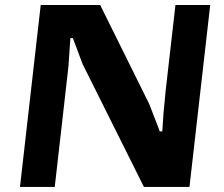

<svg xmlns="http://www.w3.org/2000/svg" viewBox="-20 -735 882 755"><path d="M58.6 0 140.1 -715.3H374L567.4 -324.7L608.4 -218.3H618.2L623 -290.5Q625.5 -312.5 627.2 -334Q628.9 -355.5 631.3 -377.4L669.9 -715.3H806.6L725.1 0H545.9L304.7 -483.4L266.6 -585H256.8L249 -472.7Q235.8 -353.5 222.2 -236.3Q208.5 -119.1 195.3 0Z"/></svg>

Font: Proza Libre
Style: Bold Italic
Weight: 700
Designer: Jasper de Waard
Foundry: Jasper de Waard
Version: Version 1.000; ttfautohint (v1.4.1.8-43bc)